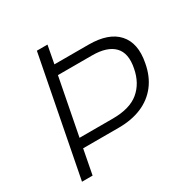

<svg xmlns="http://www.w3.org/2000/svg" viewBox="-159 -844 971 988"><g transform="rotate(-30 327.0 -350.0)"><path d="M51 0 187 -700H250L230 -594H433Q552 -594 605.5 -534Q659 -474 638 -366Q625 -294 587 -245Q549 -196 490 -171Q431 -146 354 -146H142L114 0ZM153 -202H351Q452 -202 505.5 -246.5Q559 -291 574 -370Q591 -454 550.5 -495.5Q510 -537 421 -537H218Z"/></g></svg>

Font: REM ExtraLight
Style: Italic
Weight: 250
Italic angle: -11°
Designer: Octavio Pardo
Foundry: Ashler Design
Version: Version 1.005;gftools[0.9.28]